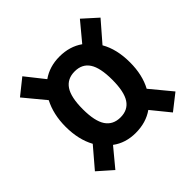

<svg xmlns="http://www.w3.org/2000/svg" viewBox="-143 -717 750 750"><g transform="rotate(-45 232.0 -342.0)"><path d="M399 -84 338 -159Q297 -130 240 -130Q184 -130 144 -160L81 -84L21 -137L91 -219Q63 -270 63 -341Q63 -409 90 -461L18 -548L83 -600L144 -523Q185 -552 240 -552Q296 -552 337 -523L401 -600L461 -546L390 -464Q419 -414 419 -341Q419 -272 392 -222L464 -135ZM322 -342Q322 -408 302 -438.5Q282 -469 241 -469Q200 -469 179.5 -438.5Q159 -408 159 -342Q159 -276 179.5 -245.5Q200 -215 241 -215Q282 -215 302 -245.5Q322 -276 322 -342Z"/></g></svg>

Font: Fira Sans Extra Condensed Medium
Style: Italic
Weight: 500
Width: 3
Italic angle: -8°
Designer: Carrois Corporate & Edenspiekermann AG
Foundry: Carrois Corporate GbR & Edenspiekermann AG
Version: Version 4.203